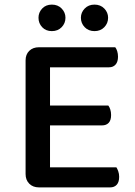

<svg xmlns="http://www.w3.org/2000/svg" viewBox="-20 -812 584 833"><path d="M149 1Q123 1 107 -15Q91 -31 91 -57V-550Q91 -576 107 -591.5Q123 -607 149 -607H480Q485 -601 488.5 -590Q492 -579 492 -566Q492 -544 481.5 -532Q471 -520 453 -520H197V-354H450Q455 -348 458.5 -337Q462 -326 462 -313Q462 -290 451.5 -279Q441 -268 423 -268H197V-86H485Q489 -80 493 -69Q497 -58 497 -45Q497 -22 486.5 -10.5Q476 1 458 1ZM205 -677Q179 -677 163 -694Q147 -711 147 -735Q147 -758 163 -775Q179 -792 205 -792Q231 -792 247.5 -775Q264 -758 264 -735Q264 -711 247.5 -694Q231 -677 205 -677ZM390 -677Q364 -677 347.5 -694Q331 -711 331 -735Q331 -758 347.5 -775Q364 -792 390 -792Q416 -792 432.5 -775Q449 -758 449 -735Q449 -711 432.5 -694Q416 -677 390 -677Z"/></svg>

Font: Baloo 2 Latin Medium
Style: Regular
Weight: 500
Designer: Sarang Kulkarni and Ek Type
Foundry: Ek Type
Version: Version 1.001